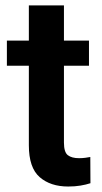

<svg xmlns="http://www.w3.org/2000/svg" viewBox="-20 -678 376 708"><path d="M308.1 -528.3V-435.5H215.8V-152.3Q215.8 -116.7 230.2 -105.7Q244.6 -94.7 271.5 -94.7Q284.2 -94.7 294.9 -96.2Q305.7 -97.7 313 -99.1L313.5 -2.4Q297.4 2.9 277.1 6.3Q256.8 9.8 231.4 9.8Q166 9.8 126.2 -24.9Q86.4 -59.6 86.4 -142.1V-435.5H5.4V-528.3H86.4V-658.2H215.8V-528.3Z"/></svg>

Font: Vazirmatn RD SemiBold
Style: Regular
Weight: 600
Designer: Saber Rastikerdar
Foundry: Saber Rastikerdar
Version: Version 32.102